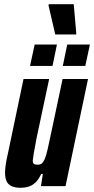

<svg xmlns="http://www.w3.org/2000/svg" viewBox="-20 -886 448 914"><path d="M80 8Q53 8 36 0.5Q19 -7 11.5 -23Q4 -39 4 -65Q4 -80 7.5 -103.5Q11 -127 18 -157L92 -510H214L154 -228Q145 -182 141 -158Q137 -134 136 -122Q136 -113 138.5 -109Q141 -105 146.5 -103.5Q152 -102 160 -102Q171 -102 178.5 -107.5Q186 -113 193 -129Q200 -145 207 -176.5Q214 -208 225 -260L278 -510H399L292 0H175L184 -58H176Q164 -31 148 -16.5Q132 -2 114.5 3Q97 8 80 8ZM279 -572 300 -674H408L386 -572ZM123 -572 145 -674H251L230 -572ZM243 -722 211 -860 212 -866H331L343 -728V-722Z"/></svg>

Font: Saira ExtraCondensed ExtraBold
Style: Italic
Weight: 800
Width: 2
Italic angle: -12°
Designer: Hector Gatti with collaboration of the Omnibus-Type team
Foundry: Omnibus-Type
Version: Version 1.101